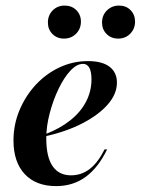

<svg xmlns="http://www.w3.org/2000/svg" viewBox="-20 -643 495 675"><path d="M177.4 11.3Q106.5 11.3 66.9 -31Q27.4 -73.4 27.4 -149.2Q27.4 -204.8 48.4 -255.2Q69.4 -305.6 105.6 -344.8Q141.9 -383.9 189.1 -406Q236.3 -428.2 289.5 -428.2Q338.7 -428.2 364.9 -408.5Q391.1 -388.7 391.1 -352.4Q391.1 -312.9 359.3 -276.2Q327.4 -239.5 271 -210.1Q214.5 -180.6 138.7 -163.7V-171Q191.1 -191.1 227.4 -220.2Q263.7 -249.2 282.7 -285.9Q301.6 -322.6 301.6 -363.7Q301.6 -391.1 294 -404.8Q286.3 -418.5 271.8 -418.5Q250 -418.5 227.4 -394.4Q204.8 -370.2 185.9 -330.6Q166.9 -291.1 154.8 -245.2Q142.7 -199.2 142.7 -156.5Q142.7 -91.1 164.9 -58.9Q187.1 -26.6 229.8 -26.6Q266.1 -26.6 295.2 -48.8Q324.2 -71 347.6 -117.7H356.5Q325.8 -54 281.5 -21.4Q237.1 11.3 177.4 11.3ZM395.2 -507.3Q371 -507.3 354.8 -523.4Q338.7 -539.5 338.7 -563.7Q338.7 -589.5 356 -606.5Q373.4 -623.4 398.4 -623.4Q423.4 -623.4 439.1 -607.3Q454.8 -591.1 454.8 -566.9Q454.8 -541.9 437.9 -524.6Q421 -507.3 395.2 -507.3ZM204.8 -507.3Q180.6 -507.3 164.5 -523.4Q148.4 -539.5 148.4 -563.7Q148.4 -589.5 165.3 -606.5Q182.3 -623.4 207.3 -623.4Q232.3 -623.4 248.4 -607.3Q264.5 -591.1 264.5 -566.9Q264.5 -541.9 247.6 -524.6Q230.6 -507.3 204.8 -507.3Z"/></svg>

Font: Playfair 144pt
Style: Bold Italic
Weight: 700
Italic angle: -15.6°
Designer: Claus Eggers Sørensen
Foundry: Claus Eggers Sørensen
Version: Version 2.203